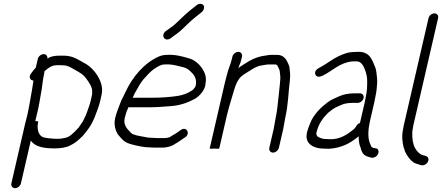

<svg xmlns="http://www.w3.org/2000/svg" viewBox="-20 -770 2325 1004"><path d="M58.6 214C71.8 214 86.3 202.2 89.4 189L141.3 -36C141.2 -35.3 141.3 -34.7 141.8 -34C163.6 -2.3 207.4 6 267.6 6C295.8 6 327.6 1.5 348.3 -10C373.8 -22.6 388.9 -36.1 410.2 -57C426.9 -74.1 431.1 -83.1 443.9 -99C459.9 -121 473.9 -150.9 483.6 -180L490.9 -199L497.6 -219C499.9 -226.3 501.9 -233.3 503.4 -240L510.3 -270C517.7 -301.9 512.6 -324.9 504.6 -345C489.3 -383.9 456.6 -422.9 418 -442L400.4 -452C375.5 -466 351.7 -479 310.6 -479H290.6C269.2 -479 243.6 -475.8 227.9 -463C229.6 -475.7 222.2 -487 208.4 -487C195.2 -487 180.7 -475.2 177.7 -462L167 -416C157.2 -405.7 149.8 -396.7 141.9 -385C128.6 -368.1 137.7 -349 154.6 -349C154.3 -347.7 154.2 -346 154.4 -344C152.8 -331.3 150.6 -317.3 147.7 -302C139 -255.8 132.8 -211.3 122.1 -165C118.2 -151 114.7 -137.3 111.6 -124L39.4 189C36.3 202.2 45.4 214 58.6 214ZM164.6 -137 170.9 -164C183.7 -210.8 189.7 -258.8 198.2 -304C202.5 -332.6 204.6 -358 211.1 -386C211.5 -390.7 212.1 -394.7 212.9 -398C216.3 -401.3 220 -404.3 224 -407C239.7 -419.8 255.5 -429 279 -429H299C305 -429 311 -428.7 316.8 -428C322.1 -428 326.9 -427 331.1 -425C344.6 -420.6 356.2 -414.3 368 -407C393.6 -392.5 415.7 -381.6 431.6 -358C443 -343.2 455.9 -323.5 460.6 -306L461.9 -294C462.6 -286.8 462.4 -279 460.3 -270L453.4 -240C449.2 -221.6 442 -204.5 436.2 -187C432 -174.8 427.4 -162.5 420.9 -151L413.2 -135C410.1 -130.3 407.1 -126 404.2 -122L392 -104C386.1 -96.9 364.9 -74.7 358.2 -70C348.9 -61 334.8 -51 320.3 -49L299.4 -45C292.6 -44.3 285.8 -44 279.2 -44C266.3 -44 246.7 -45.6 235.8 -47L220.3 -49C215.8 -49.7 211.7 -50.7 208 -52C205.3 -52 201.7 -53.7 197.2 -57C178.9 -70.3 172.2 -100.6 179.9 -134C180.2 -135.3 175.1 -136.3 164.6 -137Z M1027.7 -750C1020.7 -750 1014.3 -747.7 1008.5 -743L998.7 -735C963 -708.7 936.2 -682.5 903.3 -651C884.1 -632.1 879.1 -630.9 859.2 -616L846.1 -607C818.9 -584.9 841.2 -549.7 871.4 -569L884.7 -579C905.7 -594.6 913.6 -598.8 934.9 -619C953.7 -638.2 965.1 -647.3 982.3 -664C995.3 -675.6 1012.2 -688.3 1025.4 -699L1035.2 -707C1041.1 -712.3 1044.9 -718.5 1046.5 -725.5C1049.7 -739.4 1041.6 -750 1027.7 -750ZM673.8 -259C682.7 -278.8 684.9 -284.2 698.9 -307C715.9 -337.2 721.4 -346.6 744.7 -371C762.7 -391.1 775.9 -403.9 796 -416C808.4 -423.4 823.1 -433 841 -433C872 -435 892.4 -429.7 915.9 -424L940.5 -418C959.1 -412.6 966.1 -406.4 979.7 -393C996.9 -376.6 1011 -355.2 1003.1 -321C1001.3 -313.1 989.1 -299 982.3 -296C962 -281.8 935.1 -272.2 906.9 -268C865.5 -261.9 821.7 -259 775.8 -259ZM651.3 -209H764.3C802 -209 838.8 -212.8 872.6 -215C922.5 -218.3 964.6 -234.3 1000.6 -254C1021.1 -266.8 1046.6 -292.8 1053.3 -322C1054.1 -328 1054.9 -334.3 1055.7 -341C1059.3 -364.5 1053.7 -382.4 1044.3 -400C1029.1 -428.5 1001.2 -456.9 964.6 -466C930.7 -475.6 896.9 -485.6 851.5 -483C837.5 -483 823.5 -480 809.4 -474C734.4 -440.4 673.3 -369.4 635.3 -287L623.7 -263C618.4 -254.2 613.4 -242.2 609.8 -233C600.6 -208.3 588.8 -181.2 582.1 -152C574.2 -117.6 584.1 -87.8 595.7 -68C603.6 -57.7 614.8 -46.4 623.5 -37C634.2 -26.3 653.9 -18.5 672.2 -14C701.2 -6.9 731.7 1 768.8 1C776 1.7 782.5 2 788.5 2H829.5C849.9 2 876.9 -5 890.2 -14C894.3 -17.3 899.4 -20.3 905.3 -23C920.7 -32.9 932.7 -41.1 948 -52C977.8 -71.1 955 -112 924.8 -90C917.1 -84.5 908.1 -78 900.9 -73L887 -65C880.9 -61.7 875.1 -58 869.5 -54C863.5 -50.6 849.7 -48 841.1 -48H800.1C794.8 -48 789.2 -48.3 783.3 -49C776 -49 769.1 -49.3 762.5 -50C755.9 -50 748.8 -51 741.2 -53C723.7 -55.6 710.8 -59.1 694.3 -62L675.7 -68C670.8 -70 667.4 -72.3 665.3 -75C648.1 -93.8 623.1 -112.8 632.3 -153C633.7 -159 635.7 -166 638.2 -174C640 -182 642.8 -189.7 646.5 -197Z M1195.4 -474 1192.9 -463C1185.7 -431.7 1174 -411.5 1165.8 -376C1161.9 -362 1158.3 -348 1155.1 -334L1076.6 6C1076.2 8 1084.4 8.3 1101.4 7C1117.7 8.3 1126.2 8 1126.6 6L1165.6 -163C1171.4 -187.8 1181.1 -223.8 1188.2 -245.5C1200.3 -282.6 1209.2 -328.7 1229.2 -356C1241.2 -374.1 1261.3 -384.7 1279.4 -396C1300.4 -409 1322.5 -424.8 1348.8 -428C1359.6 -429.1 1373.3 -433 1386 -433H1418C1431.8 -433 1433.5 -420.4 1438.7 -410C1444.6 -398.6 1442.4 -393.7 1444.7 -380C1447.5 -366 1444.8 -341.7 1443 -325C1438.4 -286.7 1435.9 -248.4 1430.5 -210L1427.9 -190C1426.2 -177.5 1424.4 -166.1 1421.3 -153C1420.6 -147 1419.5 -141 1418.2 -135C1415.2 -122.2 1414 -108.3 1411.2 -96L1388.3 3C1385.3 16.2 1394.3 28 1407.5 28C1420.7 28 1435.3 16.2 1438.3 3L1461.2 -96C1463.8 -107.6 1465.4 -123.2 1468.2 -135C1469.7 -141.7 1470.9 -148.3 1471.8 -155C1487.7 -224 1487.4 -285.9 1495.8 -350L1497.3 -374C1497.3 -382.7 1496.8 -390.3 1495.7 -397L1494.1 -412C1494 -420 1491.4 -429 1486.3 -439C1476.7 -460 1463.2 -483 1429.5 -483H1397.5C1389.5 -483 1380.9 -482 1371.8 -480C1337.3 -476.3 1309.7 -465.7 1283.1 -451C1266.1 -439.8 1242.3 -426.8 1226.6 -414C1228.3 -418.7 1229.4 -422 1229.9 -424C1235.8 -436.3 1239.2 -447.1 1242.9 -463L1245.4 -474C1248.5 -487.2 1239.4 -499 1226.2 -499C1213 -499 1198.5 -487.2 1195.4 -474Z M1862.1 -282H1835.1C1804.1 -282 1777 -277 1754.6 -267C1735.2 -257.4 1712.6 -249.9 1694.5 -236C1660.1 -210.1 1632.9 -184.1 1610.2 -144C1602.8 -129 1585.1 -86.2 1583.7 -68C1575.9 -19.2 1619.2 7 1671.4 7C1680.6 7.7 1690.2 8 1700.2 8C1764.7 4 1810 -20.3 1851.5 -54C1853.1 -55.3 1854.4 -56.7 1855.4 -58C1855.8 -35.9 1857.4 -15.7 1865 0L1868.8 14C1871.2 20.7 1874.4 27 1878.4 33C1888.3 45.9 1906 51.5 1926.3 55C1933 55 1939.5 52.8 1945.8 48.5C1965.1 35.3 1964.3 5 1941.8 5L1935.1 4C1931.3 4 1924.8 -0.1 1922.5 -2C1919.1 -8.5 1915.5 -18.7 1912.8 -25C1903 -51.6 1904.8 -94.5 1914.4 -136L1936.8 -233C1938.8 -241.7 1940.6 -251 1942.3 -261C1949.1 -290.5 1951.3 -315.6 1952.5 -340L1951.6 -362C1949.8 -378.8 1948.1 -401.7 1943 -416C1927.3 -452.1 1916.4 -499 1856.2 -499C1847.5 -499 1838.8 -498.7 1830 -498C1799.1 -498 1771.2 -485.8 1748.2 -475C1721.3 -462.4 1693.3 -440.4 1668.3 -426C1652.3 -415.1 1620.6 -406.8 1629 -381C1634.1 -365 1652.6 -366.9 1668.6 -375C1720.3 -400.5 1756.2 -442.5 1822.7 -449H1844.7C1858.8 -449 1864.1 -443.6 1870.9 -437L1878.6 -427C1890 -405 1899.7 -379.1 1900 -348.5C1900.1 -322.3 1900.3 -295.7 1892.3 -261C1890.6 -251 1888.8 -241.7 1886.8 -233L1862.3 -127C1855 -124.3 1849.4 -120 1845.3 -114L1837.8 -103C1834.7 -98.3 1830.4 -94 1824.8 -90C1795.4 -66.1 1757.4 -42 1710.7 -42C1702 -42 1693.4 -42.3 1684.9 -43C1678.3 -43 1672.1 -43.7 1666.4 -45C1649.4 -50.5 1633.5 -54.3 1634.1 -74C1645.5 -123.5 1669.6 -154.7 1696.8 -181C1704.2 -187 1711.9 -193 1719.9 -199C1733.7 -209 1753.5 -215.7 1768.5 -223C1781.9 -229 1804.8 -232 1823.6 -232H1850.6C1863.8 -232 1878.3 -243.8 1881.3 -257C1884.4 -270.2 1875.3 -282 1862.1 -282Z M2220.8 -675 2091.3 -114C2089.8 -107.3 2088.6 -100.7 2087.7 -94C2079.8 -59.7 2084.3 -28.3 2089.7 -3L2094.5 11C2095.6 17.7 2098.6 25 2103.4 33C2114.8 52.4 2125.2 67.2 2143.5 80C2156.2 87.1 2169 88.8 2183.3 94C2204 98.3 2227.3 75 2219.1 56C2212.7 41.3 2191.7 45.1 2178.7 36C2162.7 25.5 2150.5 8 2143.5 -11L2140 -26C2137.2 -33.6 2137.6 -43.6 2136.2 -53L2135.9 -69C2135.4 -78 2136 -86.7 2138.6 -98C2139 -102.7 2139.9 -108 2141.3 -114L2270.8 -675C2274.1 -689.1 2265.3 -700 2251.6 -700C2237.9 -700 2224.1 -689.1 2220.8 -675Z"/></svg>

Font: HoneyBee
Style: BookIt
Weight: 300
Foundry: Cannot Into Space Fonts
Version: Version 0.89